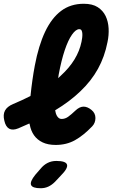

<svg xmlns="http://www.w3.org/2000/svg" viewBox="-56 -760 676 1020"><path d="M434 -89Q387 -40 342 -15Q297 10 240 10Q199 10 170.5 -3.5Q142 -17 125 -41Q108 -65 102 -98L100 -104Q72 -91 41 -78Q11 -66 -7.5 -76.5Q-26 -87 -33 -119Q-41 -151 -29.5 -172.5Q-18 -194 13 -207Q63 -228 106 -250Q115 -338 129 -412Q149 -518 183.5 -591Q218 -664 268.5 -702Q319 -740 389 -740Q435 -740 463 -722Q491 -704 505 -675Q519 -646 521 -609.5Q523 -573 515 -536Q500 -459 464.5 -394.5Q429 -330 371 -275Q315 -221 237 -174Q237 -172 238 -170Q240 -157 244.5 -148Q249 -139 255.5 -133.5Q262 -128 271 -128Q290 -128 306.5 -140Q323 -152 344 -172Q366 -193 387 -193.5Q408 -194 430 -176Q451 -159 451 -133Q451 -107 434 -89ZM253 -345Q260 -352 267 -358Q312 -399 339.5 -444Q367 -489 377 -538Q379 -547 380.5 -558.5Q382 -570 381.5 -580.5Q381 -591 377.5 -598Q374 -605 365 -605Q347 -605 326.5 -576Q306 -547 288 -493.5Q270 -440 256 -365Q254 -355 253 -345ZM159 137Q176 116 197 105.5Q218 95 243 95Q294 95 300 114.5Q306 134 267 173L236 206Q219 223 200.5 231.5Q182 240 160 240Q116 240 109 222.5Q102 205 132 168Z"/></svg>

Font: Maple Mono ExtraBold
Style: Italic
Weight: 800
Italic angle: -10°
Monospace: yes
Designer: subframe7536
Version: Version 7.200